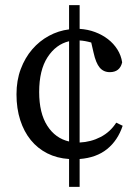

<svg xmlns="http://www.w3.org/2000/svg" viewBox="-20 -680 539 745"><path d="M248 -520Q197 -508 164.5 -458Q132 -408 132 -323Q132 -241 163.5 -192Q195 -143 248 -131ZM456 -192Q437 -135 395.5 -101.5Q354 -68 289 -63V45H248V-63Q201 -66 163.5 -85Q126 -104 99.5 -136.5Q73 -169 58.5 -214Q44 -259 44 -314Q44 -368 60.5 -412Q77 -456 105 -488.5Q133 -521 170 -541Q207 -561 248 -566V-660H289V-568Q321 -566 349 -555.5Q377 -545 399 -528Q421 -511 435.5 -488Q450 -465 454 -438Q445 -400 406 -400Q382 -400 367 -417.5Q352 -435 343 -476L334 -515Q309 -522 289 -523V-127Q333 -129 370.5 -148.5Q408 -168 431 -204Z"/></svg>

Font: SourceSerifPro
Style: Book
Weight: 400
Designer: Frank Grießhammer
Foundry: Adobe Systems Incorporated
Version: Version 1.014;PS Version 1.0;hotconv 1.0.73;makeotf.lib2.5.5